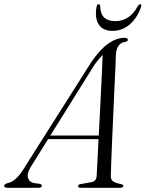

<svg xmlns="http://www.w3.org/2000/svg" viewBox="-58 -888 689 908"><path d="M88 -99.5Q68 -66.5 74.5 -46.2Q81 -26 104 -22L128.5 -19Q139.5 -17 139.5 -9.5Q139.5 0 125 0H-22.5Q-38.5 0 -38.5 -9.5Q-38.5 -17 -22 -22Q-2 -25.5 18 -43.8Q38 -62 60.5 -100L373.5 -594Q415.5 -655 454.2 -682Q493 -709 530 -709Q547 -709 546.5 -700Q546.5 -692 535 -690Q516 -688.5 504 -673.2Q492 -658 490 -629.5Q490 -615.5 488 -572.5Q486 -529.5 483.2 -469.8Q480.5 -410 477.5 -344.2Q474.5 -278.5 472 -218.2Q469.5 -158 467.8 -114Q466 -70 466 -54.5Q466 -39 476 -31Q486 -23 515.5 -17Q525 -15 525 -8.5Q525 0 511.5 0H322Q311.5 0 311.5 -8Q311.5 -14.5 321 -17L374 -26.5Q397.5 -31 399 -55Q400 -72 402.5 -119.8Q405 -167.5 408 -230H169.5ZM389 -582 180 -247H409Q412 -300.5 414.8 -358Q417.5 -415.5 420.2 -468.5Q423 -521.5 424.8 -563.5Q426.5 -605.5 427.5 -628Q420.5 -621.5 411 -610.2Q401.5 -599 389 -582ZM486.5 -788Q519.5 -788 546.5 -804.8Q573.5 -821.5 594.5 -860Q599.5 -868 605 -868Q613 -868 609.5 -857Q592.5 -805 556.8 -773.5Q521 -742 474.5 -742Q427.5 -742 408.2 -773.5Q389 -805 399 -857Q400.5 -868 409 -868Q414.5 -868 415.5 -860Q417 -821 435.5 -804.5Q454 -788 486.5 -788Z"/></svg>

Font: Fraunces 72pt Light
Style: Italic
Weight: 300
Italic angle: -16°
Version: Version 1.000;[b76b70a41]